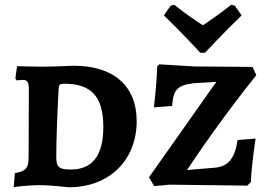

<svg xmlns="http://www.w3.org/2000/svg" viewBox="-20 -783 1127 812"><path d="M827 -560H847C847 -560 929 -648 1002 -718L973 -759L958 -763C913 -727 865 -694 838 -676C810 -694 762 -726 717 -763L702 -759L673 -718C746 -648 827 -560 827 -560ZM632 4 696 -2 1026 2 1041 -13C1044 -90 1061 -197 1061 -197L985 -191C973 -113 946 -80 891 -74L771 -64C812 -126 927 -295 1064 -465L1048 -500L801 -502L654 -511L645 -503C643 -430 631 -329 631 -329L708 -335C713 -405 730 -422 799 -431L895 -437L610 -33ZM271 9C441 9 558 -104 558 -271C558 -420 460 -505 292 -505C292 -505 198 -501 160 -501C128 -501 52 -503 52 -503L45 -451L50 -443C50 -443 66 -445 77 -445C96 -445 102 -436 102 -403L101 -116C101 -73 89 -58 43 -51L38 8C38 8 101 0 146 0C194 0 271 9 271 9ZM251 -429C365 -429 417 -376 417 -246C417 -124 370 -66 279 -66C231 -66 218 -76 218 -117C218 -196 222 -293 228 -410C229 -424 234 -429 251 -429Z"/></svg>

Font: Alegreya SC
Style: Bold
Weight: 700
Designer: Juan Pablo del Peral
Foundry: Huerta Tipografica
Version: Version 2.007;PS 002.007;hotconv 1.0.88;makeotf.lib2.5.64775